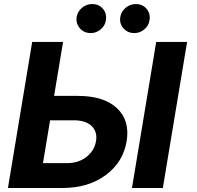

<svg xmlns="http://www.w3.org/2000/svg" viewBox="-20 -936 982 956"><path d="M249.3 -458.5H367.9Q497.2 -458.5 562.5 -397.2Q627.8 -335.9 610.4 -232.2Q593 -128.2 506.4 -64.1Q419.7 0 291.5 0H19.5L140.3 -727.3H294ZM911.6 -727.3 790.8 0H637.1L757.8 -727.3ZM229.4 -337 193.9 -123.6H312.1Q371.8 -123.6 411.2 -155.2Q450.6 -186.8 458.1 -233.7Q465.9 -278.8 436.8 -307.9Q407.7 -337 347.7 -337ZM649.1 -771.3Q615.1 -771.3 594.3 -795.5Q573.5 -819.6 579.2 -852.6Q583.8 -879.3 606 -897.5Q628.2 -915.8 655.9 -915.8Q690 -915.8 710 -892Q730.1 -868.3 724.4 -834.5Q720.5 -808.2 698.7 -789.8Q676.8 -771.3 649.1 -771.3ZM431.8 -771.3Q398.1 -771.3 377.3 -795.6Q356.5 -820 361.9 -852.6Q366.5 -879.3 388.7 -897.5Q410.9 -915.8 438.6 -915.8Q472.7 -915.8 492.7 -892Q512.8 -868.3 507.1 -834.5Q503.2 -808.2 481.4 -789.8Q459.5 -771.3 431.8 -771.3Z"/></svg>

Font: Karasuma Gothic
Style: Bold Italic
Weight: 700
Italic angle: 9.39998°
Designer: Rasmus Andersson / Ryoko Nishizuka
Foundry: Genbu
Version: Version 1.00